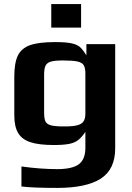

<svg xmlns="http://www.w3.org/2000/svg" viewBox="-20 -700 648 940"><path d="M231 -680H377V-565H231ZM85 213V115Q179 128 260 128Q334 128 366 104Q398 80 398 24V-54Q380 -28 363 -14.5Q346 -1 318.5 4.5Q291 10 243 10Q172 10 130 -3.5Q88 -17 69 -48.5Q50 -80 50 -136V-325Q50 -392 67.5 -428Q85 -464 127.5 -479Q170 -494 250 -494Q302 -494 330 -488Q357 -482 371 -470Q385 -458 403 -429V-484H544V26Q544 129 473.5 174.5Q403 220 260 220Q142 220 85 213ZM398 -145V-340Q398 -367 390 -380.5Q382 -394 359 -399Q336 -404 287 -404Q247 -404 228 -398Q209 -392 202.5 -377.5Q196 -363 196 -335V-150Q196 -119 202.5 -105.5Q209 -92 229 -86.5Q249 -81 295 -81Q338 -81 359.5 -87Q381 -93 389.5 -106.5Q398 -120 398 -145Z"/></svg>

Font: Play
Style: Bold
Weight: 700
Designer: Jonas Hecksher (Cyrillic expansion: Cyreal)
Foundry: Jonas Hecksher, Playtype, e-types AS
Version: Version 2.101; ttfautohint (v1.5.65-e2d9)